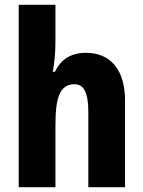

<svg xmlns="http://www.w3.org/2000/svg" viewBox="-20 -780 597 800"><path d="M211 -612V-760H58V0H211V-256C211 -372 228 -429 291 -429C330 -429 348 -392 348 -315V0H501V-360C501 -491 439 -560 338 -560C278 -560 234 -534 209 -481H200C207 -517 211 -561 211 -612Z"/></svg>

Font: Noto Sans Khmer Condensed ExtraBold
Style: Regular
Weight: 800
Width: 3
Designer: Danh Hong and the Monotype Design Team
Foundry: Monotype Imaging Inc.
Version: Version 2.004